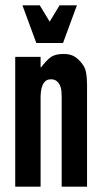

<svg xmlns="http://www.w3.org/2000/svg" viewBox="-20 -699 373 719"><path d="M37 -486H132V-447H134Q153 -472 169.5 -484.5Q186 -497 219 -497Q245 -497 262.5 -485Q280 -473 294 -451Q299 -443 301.5 -431Q304 -419 305 -406Q306 -393 306 -380Q306 -367 306 -358V0H211V-336Q211 -346 210 -358Q209 -370 204.5 -379.5Q200 -389 192 -395.5Q184 -402 171 -402Q158 -402 150.5 -395.5Q143 -389 139 -379Q135 -369 133.5 -357.5Q132 -346 132 -336V0H37ZM129 -679 166 -618 203 -679H268L216 -538H116L64 -679Z"/></svg>

Font: Osterbar
Style: Regular
Weight: 500
Width: 3
Designer: Peter Wiegel, Basierend auf Erbar schmal-halbfette Grotesk v. Jacob Erbar
Foundry: Peter Wiegel
Version: Version 1.0